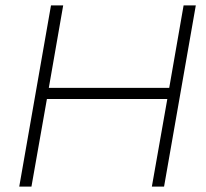

<svg xmlns="http://www.w3.org/2000/svg" viewBox="-20 -688 760 708"><path d="M51 0 168 -668H213L160 -364H604L657 -668H702L585 0H540L597 -323H153L96 0Z"/></svg>

Font: Gantari ExtraLight
Style: Italic
Weight: 250
Italic angle: -10°
Designer: Anugrah Pasau
Foundry: Lafontype
Version: Version 1.000